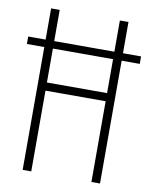

<svg xmlns="http://www.w3.org/2000/svg" viewBox="-81 -775 662 836"><g transform="rotate(10 249.5 -357.0)"><path d="M77 0V-543H0V-576H77V-714H115V-576H381V-714H419V-576H499V-543H419V0H381V-357H115V0ZM115 -393H381V-543H115Z"/></g></svg>

Font: Noto Sans Gurmukhi ExtraCondensed ExtraLight
Style: Regular
Weight: 200
Width: 2
Designer: Jelle Bosma - Monotype Design Team
Foundry: Monotype Imaging Inc.
Version: Version 2.004; ttfautohint (v1.8.4.7-5d5b)